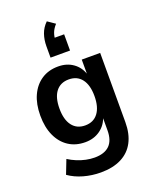

<svg xmlns="http://www.w3.org/2000/svg" viewBox="-175 -880 930 1166"><g transform="rotate(-20 290.0 -297.5)"><path d="M271 190Q214 190 160.5 175Q107 160 66 131L101 41Q126 57 154 68.5Q182 80 210.5 86Q239 92 266 92Q330 92 362.5 60Q395 28 395 -37V-124H398Q383 -74 342 -44.5Q301 -15 245 -15Q183 -15 137.5 -45Q92 -75 67 -130Q42 -185 42 -260Q42 -335 67 -389.5Q92 -444 137.5 -474Q183 -504 245 -504Q302 -504 342.5 -474.5Q383 -445 398 -394H395V-494H514V-47Q514 29 486 82Q458 135 403.5 162.5Q349 190 271 190ZM279 -111Q333 -111 362.5 -150Q392 -189 392 -260Q392 -331 362.5 -369.5Q333 -408 279 -408Q225 -408 195.5 -370Q166 -332 166 -260Q166 -189 195.5 -150Q225 -111 279 -111ZM221 -570V-643Q221 -685 233.5 -721Q246 -757 275 -785L323 -752Q302 -729 293.5 -706Q285 -683 285 -659L259 -675H347V-570Z"/></g></svg>

Font: Nunito Sans 10pt SemiCondensed
Style: Bold
Weight: 700
Width: 4
Designer: Vernon Adams
Foundry: Vernon Adams
Version: Version 3.101;gftools[0.9.27]